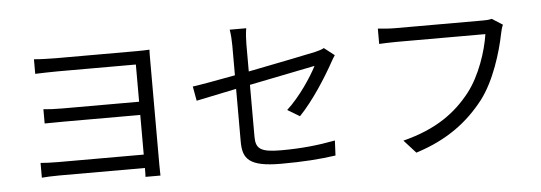

<svg xmlns="http://www.w3.org/2000/svg" viewBox="-51 -924 3101 1100"><g transform="rotate(-5 1500.0 -374.0)"><path d="M167 -702V-618C190 -619 261 -621 293 -621H746V-407H305C263 -407 221 -409 196 -412V-330C220 -330 263 -331 306 -331H746V-103H253C210 -103 173 -105 153 -107V-22C173 -24 214 -26 254 -26H746C746 -5 746 13 745 25H831C831 8 830 -14 830 -35V-639C830 -664 830 -685 831 -699C814 -698 788 -697 760 -697H293C261 -697 191 -699 167 -702Z M1306 -129C1306 -30 1340 18 1526 18C1651 18 1751 11 1840 -2L1844 -88C1744 -69 1648 -59 1532 -59C1413 -59 1387 -81 1387 -150V-448C1564 -484 1748 -521 1765 -524C1735 -464 1662 -354 1587 -286L1657 -244C1737 -327 1816 -452 1862 -535C1869 -548 1879 -565 1886 -575L1827 -621C1815 -614 1796 -608 1774 -603C1732 -594 1557 -558 1387 -525V-681C1387 -710 1389 -744 1394 -773H1299C1304 -744 1306 -711 1306 -681V-510C1200 -490 1105 -473 1060 -467L1075 -384C1116 -393 1205 -411 1306 -432Z M2861 -665 2800 -704C2781 -699 2762 -699 2747 -699H2245C2212 -699 2173 -702 2145 -705V-617C2171 -618 2205 -620 2245 -620H2756C2742 -524 2696 -385 2625 -294C2541 -187 2429 -102 2235 -53L2303 22C2487 -36 2606 -129 2697 -246C2776 -349 2825 -510 2846 -615C2850 -634 2854 -651 2861 -665Z"/></g></svg>

Font: Microsoft YaHei
Style: Regular
Weight: 400
Designer: Ryoko NISHIZUKA 西塚涼子 (kana, bopomofo & ideographs); Paul D. Hunt (Latin, Greek & Cyrillic); Sandoll Communications 산돌커뮤니
Foundry: Adobe
Version: Version 2.001;hotconv 1.0.111;makeotfexe 2.5.65597